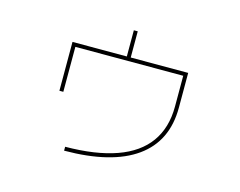

<svg xmlns="http://www.w3.org/2000/svg" viewBox="-93 -783 1187 949"><g transform="rotate(15 500.0 -308.0)"><path d="M303 4Q459 3 564.5 -34.5Q670 -72 723 -146Q776 -220 776 -328V-486H224V-256H204V-506H482V-640H502V-506H796V-328Q796 -156 670.5 -66.5Q545 23 303 24Z"/></g></svg>

Font: M PLUS 1 Code Thin
Style: Regular
Weight: 250
Designer: Coji Morishita
Foundry: UNDERFOREST DESIGN
Version: Version 1.002